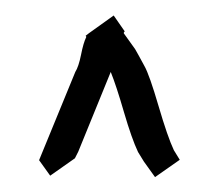

<svg xmlns="http://www.w3.org/2000/svg" viewBox="-20 -832 290 254"><path d="M130.4 -811.5 145 -790.5Q143.1 -788.6 144 -787.6L158.7 -767.1L163.1 -759.3V-759.8V-759.3Q164.6 -756.3 171.1 -744.6Q177.7 -732.9 189.7 -691.9Q201.7 -650.9 210 -633.3L217.8 -620.6L185.1 -597.7L170.4 -618.2L162.6 -630.9Q154.3 -648.4 144 -683.6Q133.8 -718.8 126.5 -736.8L83.5 -631.3L79.1 -622.6L46.4 -599.6L31.7 -620.1L79.6 -736.8Q84 -743.7 87.2 -759.5Q90.3 -775.4 94.2 -783.2L93.3 -784.7Q96.7 -787.1 97.7 -788.1Z"/></svg>

Font: Panteley
Style: Regular
Weight: 500
Designer: Kalashnikov Yuriy
Foundry: Øêîëà ïàâà èìåíè ñâÿòîãî àâíîàïîñòîëüíîãî Âëàäèìèà
Version: Version 1.80 April 12, 2018